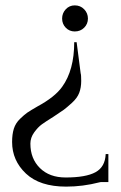

<svg xmlns="http://www.w3.org/2000/svg" viewBox="-20 -684 449 714"><path d="M25 -156Q25 -185 31.5 -205.5Q38 -226 54.5 -242Q71 -258 82 -265.5Q93 -273 119 -288Q184 -323 211 -361Q256 -423 256 -527H265L280 -411Q282 -406 282 -383Q282 -358 274.5 -338.5Q267 -319 247 -301Q227 -283 217.5 -276Q208 -269 179 -250Q150 -232 135.5 -221.5Q121 -211 107 -191.5Q93 -172 93 -150Q93 -94 128.5 -59Q164 -24 224 -24Q299 -24 335 -43.5Q371 -63 373 -111H383V-7H359Q353 -7 350 -6Q288 10 226 10Q128 10 76.5 -38.5Q25 -87 25 -156ZM258 -664Q279 -664 293 -649.5Q307 -635 307 -615Q307 -595 293 -581Q279 -567 258 -567Q238 -567 224.5 -581Q211 -595 211 -615Q211 -635 224.5 -649.5Q238 -664 258 -664Z"/></svg>

Font: Forum
Style: Regular
Weight: 400
Designer: Denis Masharov
Foundry: Denis Masharov
Version: Version 1.000